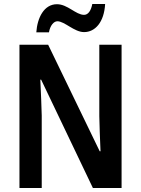

<svg xmlns="http://www.w3.org/2000/svg" viewBox="-20 -937 703 957"><path d="M161 -776H224C230 -810 248 -831 266 -831C302 -831 350 -777 399 -777C454 -777 499 -826 504 -917H440C434 -885 420 -863 399 -863C358 -863 317 -916 264 -916C199 -916 166 -848 161 -776ZM586 0V-714H475V-358C476 -305 478 -255 481 -183H477L220 -714H77V0H188V-361C186 -414 185 -467 181 -540H185L443 0Z"/></svg>

Font: Noto Sans Sinhala UI Condensed SemiBold
Style: Regular
Weight: 600
Width: 3
Designer: Jelle Bosma - Monotype Design Team
Foundry: Monotype Imaging Inc.
Version: Version 2.006